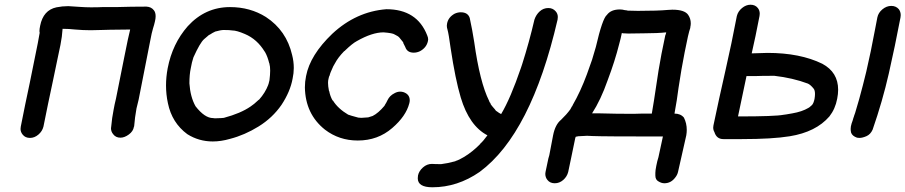

<svg xmlns="http://www.w3.org/2000/svg" viewBox="-20 -574 3834 813"><path d="M107 10Q87 10 76 -4Q67 -15 67 -28Q67 -33 68 -38Q86 -130 106 -223L140 -391L148 -435Q147 -438 147 -442Q147 -451 150 -465Q163 -531 219 -543Q244 -548 269 -548L315 -545Q342 -543 365 -543Q397 -543 413 -544H472Q536 -546 600 -546Q621 -545 632 -530Q639 -521 639 -505Q639 -495 636 -483Q633 -469 628 -454Q623 -439 615 -396Q579 -211 567 -152L558 -115Q551 -77 548 -39L547 -37Q544 -18 525.5 -4.5Q507 9 490 9Q470 9 459 -6Q450 -17 450 -31Q450 -35 451 -39Q454 -74 461 -109Q465 -132 471 -156Q483 -213 506 -331Q524 -422 531 -448V-449L445 -448Q426 -448 408 -447L364 -446Q331 -446 298 -449Q272 -452 245 -452Q243 -419 236 -384L224 -327L204 -231Q183 -134 164 -38Q159 -18 142.5 -4Q126 10 107 10Z M881 25Q822 25 773 -6Q708 -54 691 -137Q683 -174 683 -212Q683 -248 690 -285Q710 -389 775 -463Q849 -544 954 -544Q1039 -544 1106 -502Q1193 -445 1217 -341Q1224 -314 1224 -286Q1224 -264 1219 -241Q1209 -186 1172 -130Q1134 -75 1075 -38.5Q1016 -2 954 14Q916 25 881 25ZM890 -73Q906 -73 917 -74L928 -75Q999 -94 1041 -123Q1055 -132 1075 -151Q1076 -152 1077 -152Q1103 -181 1116 -215Q1116 -218 1117 -218L1121 -234Q1124 -258 1124 -275Q1124 -293 1121 -303V-305L1120 -306Q1113 -335 1102 -354Q1102 -355 1101 -355Q1069 -408 1017 -430Q982 -445 964 -445Q953 -447 927 -447Q915 -447 890 -440L889 -439Q880 -435 873.5 -430.5Q867 -426 865 -426L844 -408Q827 -393 799 -331Q792 -310 788 -286Q782 -259 782 -221Q786 -163 808 -124Q847 -74 882 -74Z M1495 21Q1416 21 1356 -25Q1273 -91 1271 -204Q1271 -228 1276 -252Q1293 -341 1387 -431Q1488 -525 1616 -535Q1746 -535 1789 -424Q1793 -415 1793 -407Q1793 -403 1792 -400Q1786 -372 1758 -357Q1745 -351 1732 -351Q1704 -351 1696 -375L1687 -393L1688 -394L1671 -415Q1666 -421 1651 -428Q1643 -434 1604 -437Q1556 -437 1491 -400Q1472 -390 1441 -360Q1440 -358 1437 -357Q1411 -330 1399 -307L1391 -293Q1377 -263 1376 -255Q1373 -251 1371 -240Q1369 -233 1369 -223Q1369 -209 1373 -189L1374 -188Q1378 -167 1388 -149L1390 -148Q1411 -114 1455 -88Q1458 -88 1459 -87Q1460 -86 1497 -76L1510 -75L1539 -77L1558 -83Q1582 -95 1608 -126L1610 -130Q1616 -139 1621 -150Q1630 -169 1650 -179Q1662 -186 1675 -186Q1681 -186 1688 -184Q1715 -175 1715 -149Q1715 -143 1713 -136Q1699 -82 1641 -32Q1580 21 1495 21Z M1907 109 1910 108H1908Q1923 104 1946 90Q1983 67 2012 37Q2013 37 2013 36Q2013 35 2014 34Q2025 25 2044 -1Q1967 -41 1931 -161Q1908 -238 1888 -371Q1880 -430 1875 -448Q1872 -457 1872 -465Q1872 -470 1873 -474Q1878 -501 1905 -516Q1918 -522 1931 -522Q1961 -522 1969 -498Q1980 -448 1988 -396Q2012 -225 2051 -147Q2052 -141 2057 -137V-134Q2063 -125 2069.5 -118Q2076 -111 2080 -105Q2084 -103 2086 -101Q2092 -96 2102 -91Q2142 -158 2186 -287L2191 -302Q2221 -396 2243 -491Q2250 -512 2265.5 -526Q2281 -540 2302 -540Q2321 -540 2333 -526Q2342 -516 2342 -502Q2342 -497 2341 -491Q2229 -7 2011 154Q1917 219 1811 219Q1749 219 1749 181Q1749 175 1750 169Q1754 150 1771 135Q1788 120 1809 120Q1821 121 1848 121Q1874 118 1907 109Z M2793 202Q2781 202 2768 194Q2755 187 2755 169Q2755 168 2755 158Q2755 148 2759 128Q2763 107 2768 92L2787 4Q2534 4 2489 2L2466 1L2427 3Q2426 4 2423.5 4Q2421 4 2418 5Q2417 8 2416 10L2398 97Q2392 125 2386 154Q2381 174 2365 188Q2349 202 2329 202Q2309 202 2298 188Q2289 177 2289 162Q2289 158 2290 154L2302 97L2306 83L2322 -1Q2331 -47 2356 -67Q2379 -89 2395 -111L2402 -124H2403L2405 -129Q2438 -186 2465 -259L2487 -321L2503 -375Q2531 -496 2550 -511Q2567 -534 2605 -534Q2615 -534 2626 -531Q2632 -531 2638 -529L2681 -528Q2765 -528 2808 -532L2827 -533Q2879 -533 2894 -511Q2905 -495 2905 -475Q2905 -467 2903 -459V-456Q2895 -435 2879 -352Q2865 -282 2853 -201Q2847 -152 2836 -93Q2862 -93 2876 -76Q2888 -52 2888 -24Q2888 -13 2886 -1L2851 154Q2848 167 2839 178Q2821 202 2793 202ZM2662 -92Q2680 -93 2699 -93H2740Q2750 -151 2757 -200Q2768 -278 2781 -346L2797 -424Q2800 -430 2801 -437Q2763 -433 2709 -433L2640 -432L2618 -433L2614 -434H2613Q2611 -422 2608 -411Q2605 -400 2602 -388Q2584 -316 2553 -234Q2524 -151 2487 -94H2521Q2587 -92 2662 -92Z M3121 15H3043Q3014 15 3005 -15Q3000 -23 3000 -34Q3000 -38 3001 -43Q3025 -158 3051.5 -274Q3078 -390 3100 -506Q3105 -526 3122 -540Q3139 -554 3158 -554Q3178 -554 3189 -540Q3197 -530 3197 -516Q3197 -511 3196 -506Q3179 -417 3163 -348L3230 -350Q3368 -350 3462 -304Q3529 -268 3529 -194Q3529 -176 3525 -156Q3517 -113 3492 -81Q3435 -15 3324 3Q3250 15 3121 15ZM3105 -81Q3263 -81 3298 -88Q3302 -88 3335 -94Q3376 -101 3403 -117Q3405 -117 3418 -129Q3425 -136 3429 -155Q3431 -167 3431 -176Q3431 -192 3425 -199Q3412 -215 3401 -220Q3337 -244 3259 -253Q3201 -253 3184 -252H3141ZM3586 -51Q3591 -64 3594 -76Q3596 -79 3596 -82L3601 -96L3618 -154Q3634 -212 3648 -270Q3668 -356 3685 -448L3695 -500Q3699 -520 3716.5 -534.5Q3734 -549 3754 -549Q3774 -549 3786 -535Q3794 -524 3794 -510Q3794 -505 3793 -500Q3770 -379 3743.5 -262.5Q3717 -146 3675 -25Q3666 -5 3649 2.5Q3632 10 3619 10Q3614 10 3609 9Q3589 2 3584 -12Q3582 -20 3582 -28Q3582 -33 3583 -39Q3584 -45 3586 -51Z"/></svg>

Font: Bad Comic
Style: Italic
Weight: 400
Italic angle: -11°
Designer: GGBotNet
Foundry: GGBotNet
Version: 0.95